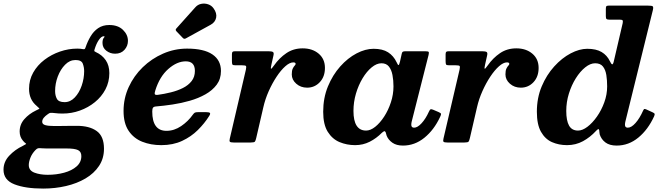

<svg xmlns="http://www.w3.org/2000/svg" viewBox="-90 -812 3780 1094"><path d="M-70 155Q-70 109.5 -37 74.8Q-4 40 39.5 19.5Q55 11.5 57.8 9.2Q60.5 7 55.2 3.8Q50 0.5 41 -10Q22 -32 22 -62.5Q22 -103 48.8 -133.2Q75.5 -163.5 115 -182.5Q135.5 -192 135 -193.5Q134.5 -195 119 -208.5Q75.5 -244.5 75.5 -306Q75.5 -356.5 99.2 -398.5Q123 -440.5 163 -471Q203 -501.5 251.8 -518.2Q300.5 -535 350.5 -535Q368.5 -535 383 -532Q390 -531 392.5 -532.8Q395 -534.5 397.5 -542Q408.5 -575 425.8 -604.2Q443 -633.5 469.2 -651.5Q495.5 -669.5 532.5 -669.5Q582 -669.5 610.5 -642Q639 -614.5 639 -579Q639 -550 619.2 -528Q599.5 -506 566 -506Q537.5 -506 515.8 -523Q494 -540 494 -567.5Q494 -588.5 502 -597Q510 -605.5 501 -605.5Q487.5 -605.5 473 -584.2Q458.5 -563 448.5 -529.5Q446.5 -522 447.8 -520.2Q449 -518.5 455.5 -515.5Q492 -499 512.5 -469Q533 -439 533 -395.5Q533 -345 510.8 -302.8Q488.5 -260.5 450.5 -229.8Q412.5 -199 365.2 -182Q318 -165 267.5 -165Q256 -165 244.8 -165.5Q233.5 -166 223.5 -167.5Q207.5 -169.5 199 -169Q190.5 -168.5 180.5 -160Q168 -151.5 159.2 -140.8Q150.5 -130 150.5 -118Q150.5 -104 168.2 -99Q186 -94 217.5 -94Q230 -94 256 -94.2Q282 -94.5 308.2 -94.8Q334.5 -95 348.5 -95Q420 -95 461.2 -65.2Q502.5 -35.5 502.5 35.5Q502.5 91 474.2 133.5Q446 176 397.2 204.8Q348.5 233.5 286.2 248Q224 262.5 156 262.5Q54.5 262.5 -7.8 238.2Q-70 214 -70 155ZM224 -293.5Q224 -267.5 234.2 -248.8Q244.5 -230 278 -230Q311 -230 336.2 -256.8Q361.5 -283.5 375.5 -324.2Q389.5 -365 389.5 -406.5Q389.5 -428.5 381.8 -449.2Q374 -470 340 -470Q307 -470 280.8 -443.2Q254.5 -416.5 239.2 -376Q224 -335.5 224 -293.5ZM112 43Q92.5 63 83.2 86.8Q74 110.5 74 128.5Q74 159.5 106.2 171.8Q138.5 184 181.5 184Q231.5 184 275.5 172Q319.5 160 346.5 136.2Q373.5 112.5 373.5 77.5Q373.5 52.5 354.5 43.2Q335.5 34 290 34H191Q180.5 34 170.2 33.8Q160 33.5 150 33Q133.5 31.5 127 32.8Q120.5 34 112 43Z M1126.5 -765Q1147 -737 1141.5 -711Q1136 -685 1110.5 -671L969.5 -593.5Q959.5 -587.5 952 -595.5L915.5 -633.5Q907 -642.5 915.5 -650.5L1023 -770.5Q1036.5 -786 1056.5 -790Q1076.5 -794 1095.8 -787.5Q1115 -781 1126.5 -765ZM614 -180Q614 -251.5 643.2 -315.5Q672.5 -379.5 723.2 -428.8Q774 -478 839.2 -506.5Q904.5 -535 976 -535Q1071.5 -535 1120.2 -502Q1169 -469 1169 -407.5Q1169 -362 1144.8 -329.5Q1120.5 -297 1080.5 -274.5Q1040.5 -252 991.8 -238Q943 -224 892.8 -216.5Q842.5 -209 799.5 -205.5Q786 -204.5 781.8 -198.2Q777.5 -192 777.5 -176.5Q777.5 -66.5 858.5 -66.5Q902.5 -66.5 942.2 -93.5Q982 -120.5 1009.5 -159.5Q1015 -167 1020 -170Q1025 -173 1039 -173H1084.5Q1102.5 -173 1106.2 -168.2Q1110 -163.5 1101.5 -150.5Q1075.5 -109 1037.2 -71Q999 -33 947.2 -9Q895.5 15 829 15Q769 15 720.2 -4.5Q671.5 -24 642.8 -66.8Q614 -109.5 614 -180ZM809 -271.5Q846 -276.5 883.5 -285.8Q921 -295 952 -310.5Q983 -326 1001.8 -350Q1020.5 -374 1020.5 -408Q1020.5 -462.5 968.5 -462.5Q918.5 -462.5 869 -419Q819.5 -375.5 795 -297Q790 -281.5 792 -275.8Q794 -270 809 -271.5Z M1249.5 -520H1439Q1457.5 -520 1464.8 -516Q1472 -512 1468 -495.5L1456.5 -444Q1452 -424.5 1454 -420.8Q1456 -417 1471 -438.5Q1501.5 -482 1541.8 -509.2Q1582 -536.5 1634.5 -536.5Q1690 -536.5 1725.8 -506.2Q1761.5 -476 1761.5 -425Q1761.5 -375 1732.2 -343.8Q1703 -312.5 1660 -312.5Q1623.5 -312.5 1598 -335Q1572.5 -357.5 1572.5 -388Q1572.5 -410 1578 -421.2Q1583.5 -432.5 1589 -438Q1594.5 -443.5 1594.5 -448Q1594.5 -456.5 1581 -456.5Q1560.5 -456.5 1535.5 -434.2Q1510.5 -412 1486 -375Q1461.5 -338 1441.2 -292.8Q1421 -247.5 1410.5 -201L1370 -26Q1366.5 -10.5 1362.5 -5.2Q1358.5 0 1338.5 0H1242Q1223.5 0 1219.8 -4.5Q1216 -9 1219.5 -23L1311 -415Q1314.5 -431.5 1311.5 -435.8Q1308.5 -440 1288.5 -440H1251.5Q1237 -440 1234.2 -444.5Q1231.5 -449 1231.5 -463.5V-502Q1231.5 -513 1235 -516.5Q1238.5 -520 1249.5 -520Z M2417.5 -145.5Q2383 -71.5 2328 -27Q2273 17.5 2206 17.5Q2169 17.5 2145.8 1.2Q2122.5 -15 2113 -39Q2111 -47 2109.5 -51.5Q2108 -56 2107 -59.5Q2103.5 -65.5 2099 -64.2Q2094.5 -63 2085.5 -55Q2055 -24 2016.8 -4.5Q1978.5 15 1933.5 15Q1886.5 15 1845 -2.2Q1803.5 -19.5 1777.5 -61Q1751.5 -102.5 1751.5 -175Q1751.5 -254 1778.5 -319.5Q1805.5 -385 1848.5 -433.2Q1891.5 -481.5 1941.8 -507.8Q1992 -534 2038.5 -534Q2090 -534 2121.2 -514Q2152.5 -494 2170 -457Q2177 -441 2180.8 -441.2Q2184.5 -441.5 2189 -460.5L2199 -505.5Q2200.5 -513.5 2204.5 -516.8Q2208.5 -520 2220.5 -520H2332.5Q2350 -520 2352.5 -516Q2355 -512 2352 -499L2256 -120Q2253.5 -110.5 2253.5 -101Q2253.5 -84.5 2269.5 -84.5Q2289 -84.5 2312.2 -109.8Q2335.5 -135 2354 -176Q2359.5 -188 2363.5 -189.5Q2367.5 -191 2378.5 -186.5L2409 -173.5Q2421.5 -168 2422.8 -163.5Q2424 -159 2417.5 -145.5ZM2152 -320Q2152 -355 2146.2 -384.8Q2140.5 -414.5 2125.8 -433Q2111 -451.5 2083.5 -451.5Q2056 -451.5 2027.8 -428.2Q1999.5 -405 1976 -366Q1952.5 -327 1938.2 -278.8Q1924 -230.5 1924 -180Q1924 -68 1996 -68Q2021 -68 2048 -89.5Q2075 -111 2098.8 -147.5Q2122.5 -184 2137.2 -228.8Q2152 -273.5 2152 -320Z M2467 -520H2656.5Q2675 -520 2682.2 -516Q2689.5 -512 2685.5 -495.5L2674 -444Q2669.5 -424.5 2671.5 -420.8Q2673.5 -417 2688.5 -438.5Q2719 -482 2759.2 -509.2Q2799.5 -536.5 2852 -536.5Q2907.5 -536.5 2943.2 -506.2Q2979 -476 2979 -425Q2979 -375 2949.8 -343.8Q2920.5 -312.5 2877.5 -312.5Q2841 -312.5 2815.5 -335Q2790 -357.5 2790 -388Q2790 -410 2795.5 -421.2Q2801 -432.5 2806.5 -438Q2812 -443.5 2812 -448Q2812 -456.5 2798.5 -456.5Q2778 -456.5 2753 -434.2Q2728 -412 2703.5 -375Q2679 -338 2658.8 -292.8Q2638.5 -247.5 2628 -201L2587.5 -26Q2584 -10.5 2580 -5.2Q2576 0 2556 0H2459.5Q2441 0 2437.2 -4.5Q2433.5 -9 2437 -23L2528.5 -415Q2532 -431.5 2529 -435.8Q2526 -440 2506 -440H2469Q2454.5 -440 2451.8 -444.5Q2449 -449 2449 -463.5V-502Q2449 -513 2452.5 -516.5Q2456 -520 2467 -520Z M3637 -149Q3602.5 -73.5 3547.2 -28Q3492 17.5 3423.5 17.5Q3383.5 17.5 3359.8 -0.2Q3336 -18 3327 -46.5Q3325.5 -54.5 3325.2 -60Q3325 -65.5 3324.5 -68.5Q3323 -85 3306 -66Q3273 -30 3231.8 -7.5Q3190.5 15 3141 15Q3094 15 3055 -2.2Q3016 -19.5 2992.5 -61Q2969 -102.5 2969 -175Q2969 -254 2996.5 -319.5Q3024 -385 3067.8 -433.2Q3111.5 -481.5 3161.5 -507.8Q3211.5 -534 3256 -534Q3307 -534 3338 -515.5Q3369 -497 3385 -463.5Q3393 -446.5 3398 -445.5Q3403 -444.5 3407 -461L3458 -680Q3460 -690.5 3458 -695.2Q3456 -700 3442 -700H3382.5Q3370.5 -700 3366.2 -703.5Q3362 -707 3362 -720V-760.5Q3362 -771.5 3364.5 -775.8Q3367 -780 3378.5 -780H3602Q3624 -780 3629 -776Q3634 -772 3630 -754.5L3473.5 -120Q3471 -110.5 3471 -101Q3471 -84.5 3487 -84.5Q3507.5 -84.5 3531.2 -111.2Q3555 -138 3574.5 -182Q3578 -189.5 3581 -190.8Q3584 -192 3592.5 -188.5L3628.5 -172Q3638.5 -167.5 3640 -163.5Q3641.5 -159.5 3637 -149ZM3369.5 -320Q3369.5 -355 3364.8 -384.8Q3360 -414.5 3345.5 -433Q3331 -451.5 3301 -451.5Q3273.5 -451.5 3244.5 -428.2Q3215.5 -405 3191 -366Q3166.5 -327 3151.5 -278.8Q3136.5 -230.5 3136.5 -180Q3136.5 -124.5 3152.5 -96.2Q3168.5 -68 3203.5 -68Q3228.5 -68 3257 -89.5Q3285.5 -111 3311.2 -147.5Q3337 -184 3353.2 -228.8Q3369.5 -273.5 3369.5 -320Z"/></svg>

Font: Besley*
Style: Bold Italic
Weight: 700
Italic angle: -13°
Designer: Owen Earl
Foundry: indestructible type*
Version: Version 2.000; ttfautohint (v1.8.3)